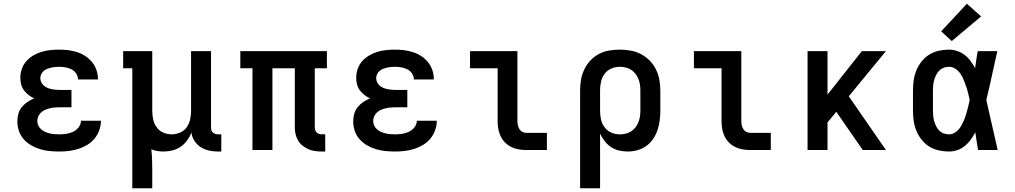

<svg xmlns="http://www.w3.org/2000/svg" viewBox="-20 -804 5440 1029"><path d="M298 8Q272 8 246 5.5Q220 3 195 -4.5Q170 -12 147.5 -25Q125 -38 107.5 -57.5Q90 -77 81.5 -102Q73 -127 73 -153Q73 -174 78.5 -194Q84 -214 97 -230Q110 -246 127 -257.5Q144 -269 163 -277Q147 -284 133 -295Q119 -306 108.5 -320Q98 -334 93.5 -351.5Q89 -369 89 -387Q89 -411 97 -434.5Q105 -458 121 -476Q137 -494 158 -506.5Q179 -519 202 -526Q225 -533 249 -535.5Q273 -538 297 -538Q322 -538 346 -535Q370 -532 393.5 -524.5Q417 -517 437.5 -503.5Q458 -490 473.5 -471Q489 -452 497 -428.5Q505 -405 505 -380Q505 -380 505 -379.5Q505 -379 505 -378H398Q398 -378 398 -378.5Q398 -379 398 -379Q398 -396 388 -410.5Q378 -425 363 -432.5Q348 -440 331 -443Q314 -446 297 -446Q286 -446 275 -445Q264 -444 253.5 -441.5Q243 -439 233 -435Q223 -431 214.5 -424Q206 -417 201 -406.5Q196 -396 196 -385Q196 -385 196 -385Q196 -385 196 -385Q196 -374 201 -363.5Q206 -353 214.5 -345.5Q223 -338 233.5 -333.5Q244 -329 255 -326.5Q266 -324 277.5 -323Q289 -322 300 -322H363V-229H300Q287 -229 274 -228Q261 -227 248 -224Q235 -221 223 -216Q211 -211 201 -202Q191 -193 185.5 -181Q180 -169 180 -155Q180 -155 180 -155Q180 -155 180 -155Q180 -143 185.5 -131Q191 -119 201 -110.5Q211 -102 222.5 -97Q234 -92 246.5 -89Q259 -86 272 -85Q285 -84 298 -84Q317 -84 336 -87Q355 -90 372 -98Q389 -106 401.5 -122Q414 -138 414 -157H521Q521 -157 521 -157Q521 -157 521 -157Q521 -131 512 -106Q503 -81 486.5 -61Q470 -41 447.5 -27.5Q425 -14 400 -6Q375 2 349.5 5Q324 8 298 8Z M689 205V-438H640V-530H796V-210Q796 -187 801 -164Q806 -141 819.5 -122Q833 -103 855 -93.5Q877 -84 900 -84Q923 -84 945 -93.5Q967 -103 980.5 -122Q994 -141 999 -164Q1004 -187 1004 -210V-530H1111V-122Q1111 -114 1113 -106.5Q1115 -99 1120.5 -94Q1126 -89 1133.5 -86.5Q1141 -84 1148 -84H1166V8H1148Q1124 8 1100.5 3Q1077 -2 1056.5 -15Q1036 -28 1022.5 -48.5Q1009 -69 1006 -93Q997 -71 982.5 -51Q968 -31 948 -17.5Q928 -4 904.5 2Q881 8 857 8Q840 8 823.5 5.5Q807 3 791 -4Q794 23 795 49.5Q796 76 796 102V205Z M1705 8Q1686 8 1668 5.5Q1650 3 1633 -4.5Q1616 -12 1601.5 -23.5Q1587 -35 1577.5 -51Q1568 -67 1564 -85Q1560 -103 1560 -122V-438H1440V0H1333V-438H1268V-530H1732V-438H1667V-122Q1667 -114 1669.5 -106.5Q1672 -99 1677 -94Q1682 -89 1689.5 -86.5Q1697 -84 1705 -84H1723V8Z M2098 8Q2072 8 2046 5.5Q2020 3 1995 -4.5Q1970 -12 1947.5 -25Q1925 -38 1907.5 -57.5Q1890 -77 1881.5 -102Q1873 -127 1873 -153Q1873 -174 1878.5 -194Q1884 -214 1897 -230Q1910 -246 1927 -257.5Q1944 -269 1963 -277Q1947 -284 1933 -295Q1919 -306 1908.5 -320Q1898 -334 1893.5 -351.5Q1889 -369 1889 -387Q1889 -411 1897 -434.5Q1905 -458 1921 -476Q1937 -494 1958 -506.5Q1979 -519 2002 -526Q2025 -533 2049 -535.5Q2073 -538 2097 -538Q2122 -538 2146 -535Q2170 -532 2193.5 -524.5Q2217 -517 2237.5 -503.5Q2258 -490 2273.5 -471Q2289 -452 2297 -428.5Q2305 -405 2305 -380Q2305 -380 2305 -379.5Q2305 -379 2305 -378H2198Q2198 -378 2198 -378.5Q2198 -379 2198 -379Q2198 -396 2188 -410.5Q2178 -425 2163 -432.5Q2148 -440 2131 -443Q2114 -446 2097 -446Q2086 -446 2075 -445Q2064 -444 2053.5 -441.5Q2043 -439 2033 -435Q2023 -431 2014.5 -424Q2006 -417 2001 -406.5Q1996 -396 1996 -385Q1996 -385 1996 -385Q1996 -385 1996 -385Q1996 -374 2001 -363.5Q2006 -353 2014.5 -345.5Q2023 -338 2033.5 -333.5Q2044 -329 2055 -326.5Q2066 -324 2077.5 -323Q2089 -322 2100 -322H2163V-229H2100Q2087 -229 2074 -228Q2061 -227 2048 -224Q2035 -221 2023 -216Q2011 -211 2001 -202Q1991 -193 1985.5 -181Q1980 -169 1980 -155Q1980 -155 1980 -155Q1980 -155 1980 -155Q1980 -143 1985.5 -131Q1991 -119 2001 -110.5Q2011 -102 2022.5 -97Q2034 -92 2046.5 -89Q2059 -86 2072 -85Q2085 -84 2098 -84Q2117 -84 2136 -87Q2155 -90 2172 -98Q2189 -106 2201.5 -122Q2214 -138 2214 -157H2321Q2321 -157 2321 -157Q2321 -157 2321 -157Q2321 -131 2312 -106Q2303 -81 2286.5 -61Q2270 -41 2247.5 -27.5Q2225 -14 2200 -6Q2175 2 2149.5 5Q2124 8 2098 8Z M2801 0Q2780 0 2759.5 -3.5Q2739 -7 2720.5 -16Q2702 -25 2687 -40Q2672 -55 2663 -74Q2654 -93 2650.5 -113.5Q2647 -134 2647 -155V-438H2499V-530H2753V-155Q2753 -144 2755.5 -132.5Q2758 -121 2764 -111.5Q2770 -102 2780 -97Q2790 -92 2801 -92H2911V0Z M3089 205V-320Q3089 -349 3094 -377.5Q3099 -406 3111.5 -432Q3124 -458 3144 -479.5Q3164 -501 3189.5 -514.5Q3215 -528 3243.5 -533Q3272 -538 3301 -538Q3330 -538 3359 -533Q3388 -528 3414 -514.5Q3440 -501 3461 -480Q3482 -459 3495 -433Q3508 -407 3513.5 -378Q3519 -349 3519 -320V-210Q3519 -184 3515.5 -157.5Q3512 -131 3503.5 -106Q3495 -81 3480 -59Q3465 -37 3443.5 -21.5Q3422 -6 3396 1Q3370 8 3344 8Q3320 8 3297 2.5Q3274 -3 3254.5 -16Q3235 -29 3220.5 -48Q3206 -67 3196 -88V205ZM3301 -84Q3317 -84 3332.5 -87.5Q3348 -91 3361.5 -99.5Q3375 -108 3385 -120.5Q3395 -133 3401 -148Q3407 -163 3409.5 -178.5Q3412 -194 3412 -210V-320Q3412 -336 3409.5 -351.5Q3407 -367 3401 -382Q3395 -397 3385 -409.5Q3375 -422 3361.5 -430.5Q3348 -439 3332.5 -442.5Q3317 -446 3301 -446Q3278 -446 3256 -436.5Q3234 -427 3220 -408Q3206 -389 3201 -366Q3196 -343 3196 -320V-210Q3196 -187 3201 -164Q3206 -141 3220 -122Q3234 -103 3256 -93.5Q3278 -84 3301 -84Z M4001 0Q3980 0 3959.5 -3.5Q3939 -7 3920.5 -16Q3902 -25 3887 -40Q3872 -55 3863 -74Q3854 -93 3850.5 -113.5Q3847 -134 3847 -155V-438H3699V-530H3953V-155Q3953 -144 3955.5 -132.5Q3958 -121 3964 -111.5Q3970 -102 3980 -97Q3990 -92 4001 -92H4111V0Z M4308 0V-530H4415V-297L4599 -530H4728L4529 -288L4728 0H4604L4540 -92L4462 -205L4415 -148V0Z M5066 8Q5039 8 5011.5 2Q4984 -4 4960.5 -18.5Q4937 -33 4919.5 -55Q4902 -77 4891.5 -102.5Q4881 -128 4877 -155Q4873 -182 4873 -210V-320Q4873 -348 4877 -375Q4881 -402 4891.5 -427.5Q4902 -453 4919.5 -475Q4937 -497 4960.5 -511.5Q4984 -526 5011.5 -532Q5039 -538 5066 -538Q5089 -538 5110.5 -530.5Q5132 -523 5150 -509.5Q5168 -496 5181.5 -477.5Q5195 -459 5206 -439Q5209 -462 5212.5 -484.5Q5216 -507 5220 -530H5325Q5310 -465 5296 -399Q5282 -333 5266 -268Q5282 -201 5296.5 -134Q5311 -67 5327 0H5222Q5218 -24 5214 -47.5Q5210 -71 5207 -95Q5196 -74 5182.5 -55.5Q5169 -37 5151 -22Q5133 -7 5111 0.5Q5089 8 5066 8ZM5066 -84Q5085 -84 5101.5 -96Q5118 -108 5128 -124Q5138 -140 5145.5 -158Q5153 -176 5158.5 -194Q5164 -212 5168.5 -231Q5173 -250 5177 -268Q5173 -287 5168.5 -305Q5164 -323 5158 -340.5Q5152 -358 5145 -375.5Q5138 -393 5127.5 -408.5Q5117 -424 5101 -435Q5085 -446 5066 -446Q5052 -446 5038 -441Q5024 -436 5014 -426Q5004 -416 4997.5 -403Q4991 -390 4987 -376.5Q4983 -363 4981.5 -348.5Q4980 -334 4980 -320V-210Q4980 -196 4981.5 -181.5Q4983 -167 4987 -153.5Q4991 -140 4997.5 -127Q5004 -114 5014 -104Q5024 -94 5038 -89Q5052 -84 5066 -84ZM5081 -584 5024 -636 5162 -784 5238 -716Z"/></svg>

Font: Iosevka Slab Semibold Extended
Style: Regular
Weight: 600
Width: 7
Monospace: yes
Designer: Belleve Invis
Foundry: Belleve Invis
Version: Version 11.1.0; ttfautohint (v1.8.3)